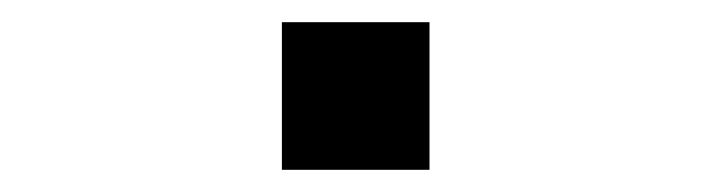

<svg xmlns="http://www.w3.org/2000/svg" viewBox="-20 -153 640 173"><path d="M234 0V-133H367V0Z"/></svg>

Font: Monocode
Style: Regular
Weight: 400
Designer: Belleve Invis
Foundry: Belleve Invis
Version: Version 16.1.0; ttfautohint (v1.8.4)